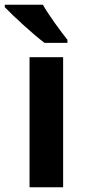

<svg xmlns="http://www.w3.org/2000/svg" viewBox="-52 -786 357 806"><path d="M128 -766H-32V-756C2 -720 89 -640 135 -606H231V-619C203 -654 153 -722 128 -766ZM213 0V-546H72V0Z"/></svg>

Font: Noto Sans Telugu SemiCondensed
Style: Bold
Weight: 700
Width: 4
Designer: Jelle Bosma - Monotype Design Team
Foundry: Monotype Imaging Inc.
Version: Version 2.005